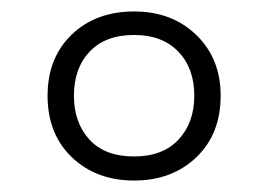

<svg xmlns="http://www.w3.org/2000/svg" viewBox="-20 -744 468 335"><path d="M214 -429Q280 -429 322.5 -469.5Q365 -510 365 -577Q365 -642 322.5 -683Q280 -724 214 -724Q147 -724 105 -683.5Q63 -643 63 -577Q63 -510 105.5 -469.5Q148 -429 214 -429ZM214 -471Q163 -471 136 -500.5Q109 -530 109 -577Q109 -625 136.5 -654Q164 -683 214 -683Q263 -683 291 -654Q319 -625 319 -577Q319 -530 291.5 -500.5Q264 -471 214 -471Z"/></svg>

Font: Noto Sans UI Light
Style: Italic
Weight: 300
Italic angle: -12°
Designer: Monotype Design Team
Foundry: Monotype Imaging Inc.
Version: Version 1.901